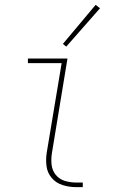

<svg xmlns="http://www.w3.org/2000/svg" viewBox="-20 -771 472 791"><path d="M294 0H321V-19H294Q269 -19 246.5 -26Q224 -33 209.5 -51Q195 -69 192.5 -93Q190 -117 194 -141L258 -530H95V-511H234L173 -145Q168 -116 171.5 -87.5Q175 -59 193 -38Q211 -17 238 -8.5Q265 0 294 0ZM253 -579 392 -737 374 -751 239 -590Z"/></svg>

Font: Iosevka Sparkle Thin
Style: Italic
Weight: 100
Italic angle: -9°
Designer: Belleve Invis
Foundry: Belleve Invis
Version: Version 4.5.0; ttfautohint (v1.8.3)